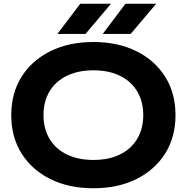

<svg xmlns="http://www.w3.org/2000/svg" viewBox="-20 -989 996 1024"><path d="M478 15Q347 15 248.5 -34Q150 -83 95 -170.5Q40 -258 40 -375Q40 -492 95 -579.5Q150 -667 248.5 -716Q347 -765 478 -765Q609 -765 707.5 -716Q806 -667 861 -579.5Q916 -492 916 -375Q916 -258 861 -170.5Q806 -83 707.5 -34Q609 15 478 15ZM478 -136Q560 -136 619.5 -165Q679 -194 711.5 -248Q744 -302 744 -375Q744 -448 711.5 -502Q679 -556 619.5 -585Q560 -614 478 -614Q397 -614 337 -585Q277 -556 244.5 -502Q212 -448 212 -375Q212 -302 244.5 -248Q277 -194 337 -165Q397 -136 478 -136ZM408 -969H572L436 -808H286ZM649 -969H813L677 -808H528Z"/></svg>

Font: Unbounded Medium
Style: Regular
Weight: 500
Designer: Luke Prowse, Jean-Baptiste Morizot, Fátima Lázaro, Florian Runge
Foundry: NaN
Version: Version 1.700